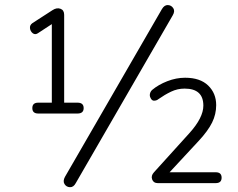

<svg xmlns="http://www.w3.org/2000/svg" viewBox="-20 -742 963 778"><path d="M190 -305V-674L214 -660L133 -607Q122 -600 112.5 -607.5Q103 -615 101.5 -627.5Q100 -640 111 -648L193 -701Q210 -712 225 -706.5Q240 -701 240 -682V-305ZM135 -282Q111 -282 111 -304Q111 -326 135 -326H294Q319 -326 319 -304Q319 -282 294 -282ZM287 0Q278 17 263.5 16.5Q249 16 241.5 4Q234 -8 243 -25L636 -705Q646 -722 660 -721.5Q674 -721 682 -709Q690 -697 680 -680ZM619 0Q602 0 596.5 -15Q591 -30 604 -44L747 -202Q804 -265 804 -314Q804 -383 728 -383Q699 -383 673 -370.5Q647 -358 623 -341Q618 -337 613.5 -335.5Q609 -334 604 -334Q597 -334 592 -341.5Q587 -349 587 -357Q587 -362 589.5 -368Q592 -374 597 -378Q622 -399 658 -413Q694 -427 730 -427Q791 -427 823.5 -395.5Q856 -364 856 -316Q856 -279 839.5 -245.5Q823 -212 786 -172L644 -19L640 -44H854Q878 -44 878 -22Q878 0 854 0Z"/></svg>

Font: Nunito VF Beta Light
Style: Regular
Weight: 300
Designer: Vernon Adams
Foundry: newtypography
Version: Version 3.001